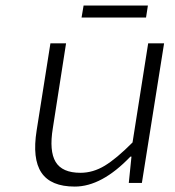

<svg xmlns="http://www.w3.org/2000/svg" viewBox="-20 -668 640 701"><path d="M277.8 -604 285.2 -647.9H520L513.2 -604ZM252.9 13.2Q165.5 13.2 131.3 -37.6Q97.2 -88.4 113.8 -191.9L164.1 -509.8H221.2L172.9 -200.2Q159.2 -116.7 183.1 -76.9Q207 -37.1 273.9 -37.1Q319.8 -37.1 362.8 -63.2Q405.8 -89.4 463.9 -147.9L521 -509.8H579.1L498 0H450.2L460 -96.2H456.1Q351.6 13.2 252.9 13.2Z"/></svg>

Font: Office Code Pro Light Italic
Style: Regular
Weight: 300
Italic angle: -9°
Designer: Nathan Rutzky & Paul D. Hunt
Foundry: Adobe Systems Incorporated
Version: Version 1.004;PS 001.004;hotconv 1.0.70;makeotf.lib2.5.58329